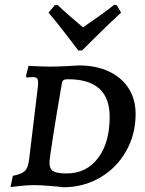

<svg xmlns="http://www.w3.org/2000/svg" viewBox="-20 -778 611 807"><path d="M123 0Q97 0 65.5 3.5Q34 7 24 8L34 -39Q70 -46 84 -59Q98 -72 102 -105L139 -412Q140 -419 140 -431Q140 -444 135.5 -449Q131 -454 119 -454Q111 -454 103 -453Q95 -452 92 -452L89 -458L100 -501Q110 -501 138.5 -499.5Q167 -498 195 -498Q218 -498 258.5 -500Q299 -502 312 -503Q383 -503 437 -478Q491 -453 520.5 -407Q550 -361 550 -299Q550 -213 510 -142.5Q470 -72 400.5 -31.5Q331 9 246 9Q233 7 191.5 3.5Q150 0 123 0ZM240 -427Q220 -313 204 -211.5Q188 -110 188 -94Q188 -68 203.5 -58.5Q219 -49 260 -49Q343 -49 392 -113.5Q441 -178 441 -287Q441 -445 266 -445Q253 -445 247.5 -441.5Q242 -438 240 -427ZM221 -758Q256 -724 329 -663Q418 -724 460 -758L471 -756L489 -725Q441 -681 390.5 -631Q340 -581 325 -566H309Q298 -581 259.5 -631Q221 -681 184 -725L210 -756Z"/></svg>

Font: Alegreya SC Medium
Style: Italic
Weight: 500
Italic angle: -7°
Designer: Juan Pablo del Peral
Foundry: Huerta Tipografica
Version: Version 2.007; ttfautohint (v1.6)